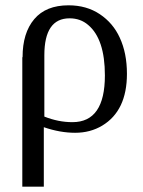

<svg xmlns="http://www.w3.org/2000/svg" viewBox="-20 -490 539 723"><path d="M64 -274 65 -275Q65 -366 109 -418Q153 -470 238 -470Q306 -470 356 -436.5Q406 -403 431 -348Q458 -290 458 -212Q458 -73 365 -17Q320 10 263 10Q206 10 145 -11V213H64ZM252 -30H253Q375 -30 375 -206Q375 -343 312 -396Q283 -421 242 -421Q147 -421 147 -282V-51Q200 -30 252 -30Z"/></svg>

Font: Libra Serif Modern
Style: Regular
Weight: 400
Designer: Stefan Peev, Context Ltd
Foundry: Stefan Peev, Context Ltd
Version: Version 1.000